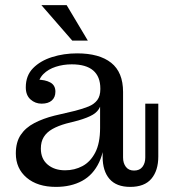

<svg xmlns="http://www.w3.org/2000/svg" viewBox="-20 -723 671 752"><path d="M143 -317Q118 -317 99.5 -333.5Q81 -350 81 -381Q81 -427 109.5 -456Q138 -485 184 -499.5Q230 -514 282 -514Q369 -514 415.5 -477Q462 -440 462 -363L373 -376Q373 -423 345 -447Q317 -471 261 -471Q228 -471 198.5 -461.5Q169 -452 150 -433Q131 -414 127 -383L125 -411Q157 -411 177 -400Q197 -389 197 -364Q197 -342 183 -329.5Q169 -317 143 -317ZM490 9Q436 9 409 -22Q382 -53 382 -109V-168H372V-305H368L373 -340V-376L462 -363V-106Q462 -84 473 -69.5Q484 -55 505 -55Q527 -55 538 -69.5Q549 -84 549 -106V-317H600V-110Q600 -55 573 -23Q546 9 490 9ZM199 9Q127 9 84.5 -27Q42 -63 42 -122Q42 -166 61 -194.5Q80 -223 114.5 -241Q149 -259 193 -270L274 -289Q305 -297 327 -306Q349 -315 361 -331Q373 -347 373 -374L377 -305H372Q364 -286 344 -274Q324 -262 286 -251L239 -239Q207 -230 185 -217.5Q163 -205 151.5 -186.5Q140 -168 140 -141Q140 -101 166.5 -78.5Q193 -56 235 -56Q272 -56 303 -72.5Q334 -89 353 -125.5Q372 -162 372 -222L391 -217Q392 -138 368.5 -88Q345 -38 301.5 -14.5Q258 9 199 9ZM263 -564 142 -703H241L324 -564Z"/></svg>

Font: Montagu Slab
Style: Bold
Weight: 700
Designer: Florian Karsten
Foundry: Florian Karsten
Version: Version 1.000